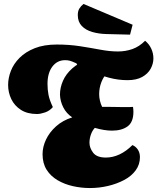

<svg xmlns="http://www.w3.org/2000/svg" viewBox="-20 -929 795 970"><path d="M434 21Q391 21 348.5 11.5Q306 2 271 -18.5Q236 -39 215.5 -71.5Q195 -104 195 -150Q195 -187 212.5 -224Q230 -261 263.5 -291Q297 -321 345 -336Q315 -356 299.5 -387Q284 -418 283 -451Q283 -486 298 -520.5Q313 -555 345 -583.5Q377 -612 427 -629L522 -561Q503 -542 492 -513.5Q481 -485 481 -453Q481 -437 485 -420Q489 -403 496 -389Q516 -389 535 -389Q554 -389 571 -388.5Q588 -388 600 -388Q620 -388 632.5 -388Q645 -388 652 -389Q653 -382 653.5 -375.5Q654 -369 654 -364Q654 -312 624.5 -290.5Q595 -269 546 -269Q527 -269 505 -272.5Q483 -276 459 -283Q446 -269 439 -248.5Q432 -228 432 -208Q432 -182 450.5 -157.5Q469 -133 515 -133Q550 -133 584 -149Q618 -165 649 -196Q666 -189 676.5 -173Q687 -157 687 -135Q687 -98 665.5 -68.5Q644 -39 607 -19.5Q570 0 525.5 10.5Q481 21 434 21ZM167 -353Q118 -353 85.5 -374Q53 -395 37 -428.5Q21 -462 21 -500Q21 -535 35 -571Q49 -607 79 -637Q109 -667 155.5 -685.5Q202 -704 267 -704Q330 -704 384.5 -695.5Q439 -687 487 -678Q535 -669 576 -669Q614 -669 648.5 -681Q683 -693 713 -723Q733 -707 744 -683.5Q755 -660 755 -634Q755 -607 741 -581.5Q727 -556 698 -540Q669 -524 624 -524Q577 -524 530.5 -536.5Q484 -549 443 -567Q402 -585 370 -602L366 -609Q342 -620 331.5 -622.5Q321 -625 309 -625Q269 -625 244.5 -592.5Q220 -560 220 -505Q220 -476 225 -450Q230 -424 247 -388Q231 -369 207.5 -361Q184 -353 167 -353ZM637 -754 517 -757Q479 -758 446 -767.5Q413 -777 393 -798Q373 -819 373 -853Q373 -873 381 -886Q389 -899 402 -909L650 -804Z"/></svg>

Font: Sansita Swashed Light Black
Style: Regular
Weight: 900
Version: Version 1.003